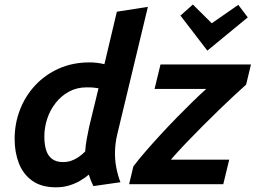

<svg xmlns="http://www.w3.org/2000/svg" viewBox="-20 -806 1118 840"><path d="M225.2 13.5Q161.2 13.5 121.1 -15.2Q81 -44 62.5 -92Q44 -140 44 -198.2Q44 -265 67.2 -325.4Q90.5 -385.8 133.8 -432.4Q177 -479 237.4 -506Q297.8 -533 371.8 -533Q389.2 -533 405 -531Q420.8 -529 436.8 -525.2L491.2 -754.8L627 -776L492.5 -216.2Q484 -180 483.1 -143.1Q482.2 -106.2 488.9 -72.2Q495.5 -38.2 507 -8.8L388.5 8.2Q382.8 -3.2 377.8 -15.5Q372.8 -27.8 368.5 -42Q351.8 -27.5 329.9 -14.9Q308 -2.2 282 5.6Q256 13.5 225.2 13.5ZM255.2 -97Q275 -97 291.5 -102.6Q308 -108.2 323.2 -118.6Q338.5 -129 352.8 -143.5Q354.2 -168.8 359.4 -197.4Q364.5 -226 370.2 -251.8L411 -419.8Q397.8 -421.8 388.9 -422.8Q380 -423.8 359.2 -423.8Q316.5 -423.8 282.4 -405.4Q248.2 -387 223.9 -356.1Q199.5 -325.2 186.8 -287.1Q174 -249 174 -208.8Q174 -175 181.6 -150Q189.2 -125 207.4 -111Q225.5 -97 255.2 -97ZM544.8 0 563.5 -78Q587 -109.2 617.8 -144.6Q648.5 -180 683 -217.4Q717.5 -254.8 752.6 -290.8Q787.8 -326.8 821 -359.2Q854.2 -391.8 882.2 -416.8H656.2L682.2 -524H1078L1056.8 -435.8Q1037 -418.2 1006.5 -390Q976 -361.8 939.6 -326.6Q903.2 -291.5 865 -253Q826.8 -214.5 791.2 -177.4Q755.8 -140.2 727.5 -107.5H982.8L956.8 0ZM887.2 -584.5 769.5 -737.8 823.8 -786.2 906.5 -704.2 1022.5 -784.8 1064 -730Z"/></svg>

Font: Ubuntu Sans
Style: Italic
Weight: 400
Italic angle: -13.5°
Designer: Dalton Maag Ltd
Foundry: Dalton Maag Ltd
Version: Version 1.006